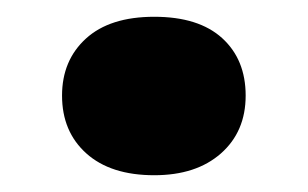

<svg xmlns="http://www.w3.org/2000/svg" viewBox="-20 -420 367 229"><path d="M164 -211Q112 -211 83 -237Q54 -263 54 -306Q54 -348 82.5 -374Q111 -400 164 -400Q217 -400 245 -374.5Q273 -349 273 -306Q273 -263 243.5 -237Q214 -211 164 -211Z"/></svg>

Font: Literata 12pt ExtraBold
Style: Regular
Weight: 800
Designer: Latin by Veronika Burian and Jose Scaglione. Greek by Irene Vlachou. Cyrillic by Vera Evstafieva.
Foundry: TypeTogether
Version: Version 3.002